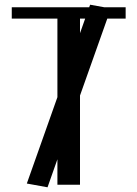

<svg xmlns="http://www.w3.org/2000/svg" viewBox="-20 -785 584 816"><path d="M224 -108V0H320V-379L436 -706H514V-754H424L363 -765L359 -754H30V-706H224V-372L94 -5L182 11ZM320 -644V-706H342Z"/></svg>

Font: LXGW Marker Gothic
Style: Regular
Weight: 400
Version: Version 1.001